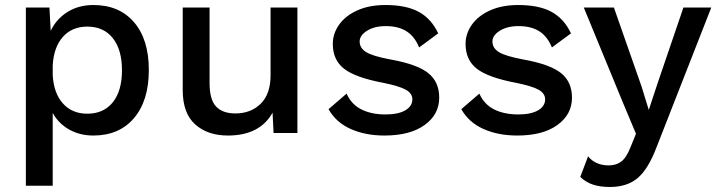

<svg xmlns="http://www.w3.org/2000/svg" viewBox="-20 -530 2867 765"><path d="M573 -251Q573 -129 514 -59.5Q455 10 352 10Q298 10 255.5 -14Q213 -38 190 -80V210H83V-500H177L182 -407Q204 -454 248.5 -482Q293 -510 352 -510Q455 -510 514 -441.5Q573 -373 573 -251ZM466 -250Q466 -332 429.5 -378Q393 -424 328 -424Q267 -424 230.5 -383Q194 -342 190 -269V-231Q194 -159 230.5 -118Q267 -77 328 -77Q393 -77 429.5 -122.5Q466 -168 466 -250Z M1070 0 1066 -81Q1015 10 888 10Q807 10 757.5 -34.5Q708 -79 708 -171V-500H815V-199Q815 -133 841 -105.5Q867 -78 918 -78Q979 -78 1018.5 -116.5Q1058 -155 1058 -230V-500H1165V0Z M1289 -95 1361 -157Q1380 -114 1420 -94Q1460 -74 1516 -74Q1567 -74 1595 -90.5Q1623 -107 1623 -134Q1623 -158 1597 -172.5Q1571 -187 1507 -200Q1396 -221 1351 -256Q1306 -291 1306 -355Q1306 -396 1331 -431.5Q1356 -467 1403.5 -488.5Q1451 -510 1516 -510Q1599 -510 1649 -482.5Q1699 -455 1726 -397L1650 -341Q1632 -385 1599.5 -405.5Q1567 -426 1517 -426Q1472 -426 1442.5 -407.5Q1413 -389 1413 -365Q1413 -338 1439.5 -322Q1466 -306 1536 -293Q1642 -274 1686 -239Q1730 -204 1730 -141Q1730 -74 1672 -32Q1614 10 1512 10Q1436 10 1377.5 -16Q1319 -42 1289 -95Z M1818 -95 1890 -157Q1909 -114 1949 -94Q1989 -74 2045 -74Q2096 -74 2124 -90.5Q2152 -107 2152 -134Q2152 -158 2126 -172.5Q2100 -187 2036 -200Q1925 -221 1880 -256Q1835 -291 1835 -355Q1835 -396 1860 -431.5Q1885 -467 1932.5 -488.5Q1980 -510 2045 -510Q2128 -510 2178 -482.5Q2228 -455 2255 -397L2179 -341Q2161 -385 2128.5 -405.5Q2096 -426 2046 -426Q2001 -426 1971.5 -407.5Q1942 -389 1942 -365Q1942 -338 1968.5 -322Q1995 -306 2065 -293Q2171 -274 2215 -239Q2259 -204 2259 -141Q2259 -74 2201 -32Q2143 10 2041 10Q1965 10 1906.5 -16Q1848 -42 1818 -95Z M2595 59Q2562 145 2520 180Q2478 215 2410 215Q2371 215 2342.5 205.5Q2314 196 2292 175L2323 93Q2353 129 2405 129Q2435 129 2455.5 113.5Q2476 98 2492 57L2514 3L2462 -121L2306 -500H2426L2536 -186L2565 -92L2599 -195L2703 -500H2814Z"/></svg>

Font: Work Sans Medium
Style: Regular
Weight: 500
Designer: Wei Huang
Foundry: Wei Huang
Version: Version 1.500